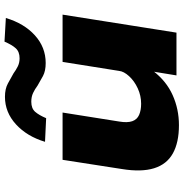

<svg xmlns="http://www.w3.org/2000/svg" viewBox="-1 -803 815 853"><g transform="rotate(-90 406.5 -376.5)"><path d="M277 11Q200 11 151.5 -16Q103 -43 85.5 -99.5Q68 -156 82 -242L123 -506H333L293 -254Q287 -218 294.5 -196.5Q302 -175 322.5 -166Q343 -157 372 -157Q408 -157 440.5 -172Q473 -187 494.5 -210.5Q516 -234 518 -255L558 -506H768L688 0H498L515 -104H518Q473 -45 410.5 -17Q348 11 277 11ZM308 -579 203 -584Q227 -664 280.5 -713Q334 -762 403 -762Q438 -762 462 -749Q486 -736 507 -724Q522 -713 538 -705Q554 -697 574 -697Q603 -697 618.5 -714Q634 -731 648 -764L753 -758Q729 -677 676 -629Q623 -581 553 -581Q518 -581 495.5 -593Q473 -605 453 -617Q437 -629 420 -637Q403 -645 381 -645Q351 -645 336 -627.5Q321 -610 308 -579Z"/></g></svg>

Font: Nunito Sans 7pt Expanded Black
Style: Italic
Weight: 900
Width: 7
Italic angle: -9°
Designer: Vernon Adams
Foundry: Vernon Adams
Version: Version 3.101;gftools[0.9.27]